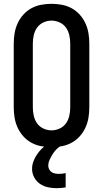

<svg xmlns="http://www.w3.org/2000/svg" viewBox="-20 -763 540 1006"><path d="M250 8Q223 8 196 3Q169 -2 145 -15Q121 -28 102.5 -48.5Q84 -69 72.5 -94Q61 -119 56.5 -146Q52 -173 52 -200V-535Q52 -562 56.5 -589Q61 -616 72.5 -641Q84 -666 102.5 -686.5Q121 -707 145 -720Q169 -733 196 -738Q223 -743 250 -743Q277 -743 304 -738Q331 -733 355 -720Q379 -707 397.5 -686.5Q416 -666 427.5 -641Q439 -616 443.5 -589Q448 -562 448 -535V-200Q448 -173 443.5 -146Q439 -119 427.5 -94Q416 -69 397.5 -48.5Q379 -28 355 -15Q331 -2 304 3Q277 8 250 8ZM250 -80Q272 -80 292.5 -89.5Q313 -99 325.5 -116.5Q338 -134 343 -156Q348 -178 348 -200V-535Q348 -557 343 -579Q338 -601 325.5 -618.5Q313 -636 292.5 -645.5Q272 -655 250 -655Q228 -655 207.5 -645.5Q187 -636 174.5 -618.5Q162 -601 157 -579Q152 -557 152 -535V-200Q152 -178 157 -156Q162 -134 174.5 -116.5Q187 -99 207.5 -89.5Q228 -80 250 -80ZM276 223Q253 223 230.5 218Q208 213 189 200Q170 187 159 166Q148 145 148 122Q148 102 155 83Q162 64 173 47.5Q184 31 198 17Q212 3 229 -8H301V0Q287 8 275.5 19.5Q264 31 255.5 45Q247 59 240 74Q233 89 233 105Q233 115 237.5 124Q242 133 250 138.5Q258 144 268 146Q278 148 287 148Q297 148 306 147Q315 146 324 144V219Q312 221 300 222Q288 223 276 223Z"/></svg>

Font: Iosevka Term Curly Semibold
Style: Regular
Weight: 600
Designer: Belleve Invis
Foundry: Belleve Invis
Version: Version 32.3.0